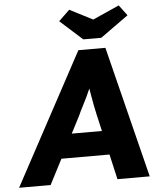

<svg xmlns="http://www.w3.org/2000/svg" viewBox="-61 -968 817 1019"><g transform="rotate(-5 347.0 -459.0)"><path d="M-1 0 376 -700H520L695 0H523L442 -355Q437 -376 432.5 -400Q428 -424 423.5 -449.5Q419 -475 415 -499.5Q411 -524 409 -545L439 -546Q429 -521 418.5 -497Q408 -473 397 -449.5Q386 -426 373.5 -402.5Q361 -379 350 -354L167 0ZM150 -134 221 -262H543L577 -134ZM407 -755 288 -862 346 -918 483 -848H453L610 -918L652 -862L503 -755Z"/></g></svg>

Font: Lexend
Style: Bold Italic
Weight: 700
Italic angle: -8.13011°
Designer: Bonnie Shaver-Troup, Thomas Jockin
Foundry: Lexend
Version: Version 1.007